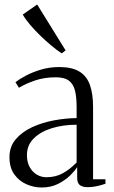

<svg xmlns="http://www.w3.org/2000/svg" viewBox="-20 -824 504 852"><path d="M164.5 8Q130.5 8 97.8 -6.2Q65 -20.5 43.5 -50.2Q22 -80 22 -126.5Q22 -173.5 50 -206.2Q78 -239 123 -259.8Q168 -280.5 220 -290Q272 -299.5 320 -300V-349.5Q320 -391 313.2 -420.2Q306.5 -449.5 286.8 -465.2Q267 -481 227.5 -481Q177 -481 135.8 -467Q94.5 -453 64 -434.5L48.5 -459.5Q66 -473 95.2 -488.5Q124.5 -504 162.2 -515.2Q200 -526.5 243 -526.5Q299.5 -526.5 332.2 -506.5Q365 -486.5 379 -447Q393 -407.5 393 -349V-28.5H448V-8.5Q437 -5 424.5 -1.5Q412 2 398 4.2Q384 6.5 368.5 6.5Q346.5 6.5 334.5 -2.5Q322.5 -11.5 322.5 -34.5V-82.5Q313.5 -67.5 291.8 -46Q270 -24.5 238 -8.2Q206 8 164.5 8ZM186 -37.5Q227 -37.5 259.2 -55.5Q291.5 -73.5 320 -103V-270.5Q259.5 -270.5 209.5 -255Q159.5 -239.5 129.5 -209.5Q99.5 -179.5 99.5 -136Q99.5 -105 111.5 -83Q123.5 -61 143.2 -49.2Q163 -37.5 186 -37.5ZM253.5 -587.5Q234 -600 209 -620.8Q184 -641.5 158.8 -666Q133.5 -690.5 112.8 -715Q92 -739.5 81 -759.5L145 -804L271 -600.5L254.5 -587.5Z"/></svg>

Font: Merriweather 120pt Light
Style: Regular
Weight: 300
Version: Version 2.100